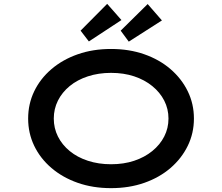

<svg xmlns="http://www.w3.org/2000/svg" viewBox="-20 -966 1153 996"><path d="M556 10Q462 10 383.5 -17.5Q305 -45 247 -94.5Q189 -144 157.5 -209.5Q126 -275 126 -351Q126 -427 157.5 -492.5Q189 -558 247 -607.5Q305 -657 383.5 -684.5Q462 -712 556 -712Q650 -712 728.5 -684.5Q807 -657 864.5 -607.5Q922 -558 954 -492.5Q986 -427 986 -351Q986 -275 954 -209.5Q922 -144 864.5 -94.5Q807 -45 728.5 -17.5Q650 10 556 10ZM556 -114Q622 -114 676 -132Q730 -150 770 -182.5Q810 -215 832 -258Q854 -301 854 -351Q854 -401 832 -444Q810 -487 770 -519.5Q730 -552 676 -570Q622 -588 556 -588Q491 -588 436 -570Q381 -552 341.5 -519.5Q302 -487 280.5 -444Q259 -401 259 -351Q259 -301 280.5 -258Q302 -215 341.5 -182.5Q381 -150 436 -132Q491 -114 556 -114ZM441 -751 398 -807 536 -946 610 -862ZM648 -750 606 -807 746 -945 820 -860Z"/></svg>

Font: Lexend Zetta Medium
Style: Regular
Weight: 500
Designer: Bonnie Shaver-Troup, Thomas Jockin
Foundry: Lexend
Version: Version 1.007